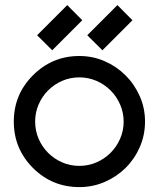

<svg xmlns="http://www.w3.org/2000/svg" viewBox="-20 -746 644 768"><path d="M128.4 -605 249 -725.6 309.1 -665 189 -544.9ZM329.1 -605 449.7 -725.6 509.8 -665 389.6 -544.9ZM297.4 2.4Q188.5 2.4 111.8 -74.2Q35.2 -150.9 35.2 -259.8Q35.2 -368.2 111.8 -444.8Q189 -522 297.4 -522Q351.1 -522 398.7 -501.2Q446.3 -480.5 482.2 -444.6Q518.1 -408.7 539.1 -361.1Q560.1 -313.5 560.1 -259.8Q560.1 -205.6 539.3 -158Q518.6 -110.4 482.7 -74.7Q446.8 -39.1 398.9 -18.3Q351.1 2.4 297.4 2.4ZM297.4 -82.5Q333.5 -82.5 365.7 -96.4Q397.9 -110.4 422.1 -134.5Q446.3 -158.7 460.4 -190.9Q474.6 -223.1 474.6 -259.8Q474.6 -295.9 460.4 -328.1Q446.3 -360.4 422.1 -384.5Q397.9 -408.7 365.7 -422.6Q333.5 -436.5 297.4 -436.5Q260.7 -436.5 228.8 -422.6Q196.8 -408.7 172.6 -384.5Q148.4 -360.4 134.5 -328.1Q120.6 -295.9 120.6 -259.8Q120.6 -223.1 134.5 -190.9Q148.4 -158.7 172.6 -134.5Q196.8 -110.4 228.8 -96.4Q260.7 -82.5 297.4 -82.5Z"/></svg>

Font: Proletarsk
Style: Regular
Weight: 400
Designer: Peter Wiegel, original typeface by Carl Albert Fahrenwaldt 1901
Foundry: Peter Wiegel
Version: Version 1.000 2010 initial release